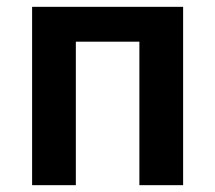

<svg xmlns="http://www.w3.org/2000/svg" viewBox="-20 -542 630 562"><path d="M74 0H202V-420H388V0H516V-522H74Z"/></svg>

Font: Braiins Sans SemiBold
Style: Regular
Weight: 600
Designer: Mike Abbink, Paul van der Laan, Pieter van Rosmalen, Jiri Chlebus, Lubos Buracinsky
Foundry: Bold Monday, Sudetype
Version: Version 1.000;hotconv 1.0.109;makeotfexe 2.5.65596